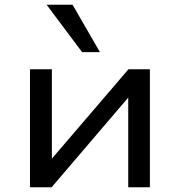

<svg xmlns="http://www.w3.org/2000/svg" viewBox="-20 -787 757 807"><path d="M106 0V-496H198V-119H197L520 -496H610V0H519V-378H520L197 0ZM325 -568 176 -767H285L400 -568Z"/></svg>

Font: Nunito Sans 7pt SemiExpanded
Style: Regular
Weight: 400
Width: 6
Designer: Vernon Adams
Foundry: Vernon Adams
Version: Version 3.101;gftools[0.9.27]